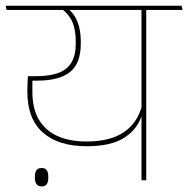

<svg xmlns="http://www.w3.org/2000/svg" viewBox="-37 -646 674 688"><path d="M487 -615H470V0H487ZM401 -610.5H617L613.5 -625.5H397.5ZM-17 -625.5 -13.5 -610.5H566L563 -625.5ZM206 -615H183.5Q211 -594 222.8 -566.2Q234.5 -538.5 234.5 -496.5V-490.5Q234.5 -447 218.5 -421.2Q202.5 -395.5 171 -384.2Q139.5 -373 92.5 -373H63.5L70 -357H96Q175.5 -357 214 -388Q252.5 -419 252.5 -490V-497.5Q252.5 -538.5 240.5 -568.2Q228.5 -598 206 -615ZM61 -321.5V-317Q61 -220.5 116.5 -171.2Q172 -122 273.5 -122Q363.5 -122 411 -154.2Q458.5 -186.5 472 -236.5H473.5L471.5 -266.5Q455 -204.5 406 -171.8Q357 -139 273.5 -139Q212.5 -139 169 -158.5Q125.5 -178 102.2 -217.5Q79 -257 79 -317V-366L63 -373Q62 -355.5 61.5 -343.8Q61 -332 61 -321.5ZM112.5 22Q125 22 130.5 14Q136 6 136 -8.5Q136 -9 136 -10.8Q136 -12.5 136 -13Q136 -28 130.5 -36Q125 -44 112.5 -44Q99.5 -44 93.8 -36Q88 -28 88 -13Q88 -12.5 88 -10.8Q88 -9 88 -8.5Q88 5.5 93.8 13.8Q99.5 22 112.5 22Z"/></svg>

Font: Anek Devanagari Thin
Style: Regular
Weight: 250
Designer: Kailash Malviya (Devanagari) & Yesha Goshar (Latin)
Foundry: Ek Type
Version: Version 1.003